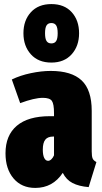

<svg xmlns="http://www.w3.org/2000/svg" viewBox="-20 -902 500 942"><path d="M453 -107 415 16Q367 12 336 -4Q305 -20 288 -54Q239 20 153 20Q86 20 46.5 -26.5Q7 -73 7 -150Q7 -238 62.5 -285Q118 -332 225 -332H245V-347Q245 -392 234.5 -407Q224 -422 190 -422Q149 -422 79 -396L38 -512Q79 -532 131 -543Q183 -554 229 -554Q331 -554 380.5 -507.5Q430 -461 430 -358V-159Q430 -135 434.5 -124.5Q439 -114 453 -107ZM245 -140V-232H241Q214 -232 202 -216.5Q190 -201 190 -168Q190 -141 197 -127Q204 -113 216 -113Q224 -113 232 -120.5Q240 -128 245 -140ZM368 -739Q368 -676 331.5 -635.5Q295 -595 232 -595Q168 -595 131.5 -635.5Q95 -676 95 -739Q95 -802 131.5 -842Q168 -882 232 -882Q296 -882 332 -842Q368 -802 368 -739ZM201 -739Q201 -712 208.5 -700.5Q216 -689 232 -689Q248 -689 255.5 -700.5Q263 -712 263 -739Q263 -766 255.5 -777.5Q248 -789 232 -789Q216 -789 208.5 -777.5Q201 -766 201 -739Z"/></svg>

Font: Fira Sans Extra Condensed Black
Style: Regular
Weight: 900
Width: 1
Designer: Carrois Corporate & Edenspiekermann AG
Foundry: Carrois Corporate GbR & Edenspiekermann AG
Version: Version 4.203